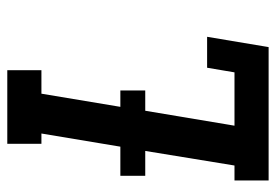

<svg xmlns="http://www.w3.org/2000/svg" viewBox="-138 -638 775 540"><g transform="rotate(-90 250.0 -367.5)"><path d="M13 0V-96H55L96 -347H26V-417H108L145 -639H116V-735H323V-639H257L220 -417H266V-347H209L167 -96H317L330 -173H417L388 0Z"/></g></svg>

Font: Iosevka Curly Slab Oblique
Style: Bold
Weight: 700
Italic angle: -9°
Monospace: yes
Designer: Belleve Invis
Foundry: Belleve Invis
Version: Version 11.1.0; ttfautohint (v1.8.3)